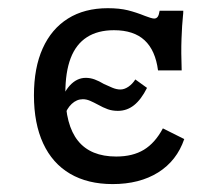

<svg xmlns="http://www.w3.org/2000/svg" viewBox="-20 -447 521 478"><path d="M64.5 -209.7Q64.5 -278.2 86.3 -326.6Q108.1 -375 149.2 -400.8Q190.3 -426.6 248.4 -426.6Q277.4 -426.6 298.4 -421.4Q319.4 -416.1 341.1 -407.3Q347.6 -404.8 354 -402.8Q360.5 -400.8 363.7 -400.8Q369.4 -400.8 372.6 -405.2Q375.8 -409.7 377.4 -420.2H436.3Q436.3 -413.7 435.5 -407.3Q433.1 -384.7 431.9 -350.8Q430.6 -316.9 432.3 -271.8H373.4Q366.9 -321.8 339.9 -346.8Q312.9 -371.8 263.7 -371.8Q223.4 -371.8 196.4 -354.4Q169.4 -337.1 156 -302.4Q142.7 -267.7 142.7 -215.3Q142.7 -135.5 174.2 -96.4Q205.6 -57.3 269.4 -57.3Q310.5 -57.3 338.3 -74.2Q366.1 -91.1 385.5 -127.4L438.7 -100.8Q420.2 -46.8 373.8 -17.7Q327.4 11.3 260.5 11.3Q198.4 11.3 154.4 -14.5Q110.5 -40.3 87.5 -89.9Q64.5 -139.5 64.5 -209.7ZM193.5 -253.2Q204.8 -253.2 215.7 -249.2Q226.6 -245.2 238.7 -237.9Q249.2 -233.1 259.7 -228.6Q270.2 -224.2 279.8 -224.2Q289.5 -224.2 299.6 -231Q309.7 -237.9 316.9 -249.2L346 -228.2Q331.5 -199.2 313.7 -185.1Q296 -171 273.4 -171Q259.7 -171 248.4 -175Q237.1 -179 222.6 -187.1Q213.7 -191.9 204.4 -196Q195.2 -200 186.3 -200Q171 -200 158.5 -188.3Q146 -176.6 140.3 -157.3L129.8 -181.5Q135.5 -213.7 153.2 -233.5Q171 -253.2 193.5 -253.2Z"/></svg>

Font: Playfair Micro SmCond SmLight
Style: Regular
Weight: 360
Width: 4
Designer: Claus Eggers Sørensen
Foundry: Claus Eggers Sørensen
Version: Version 2.100;Glyphs 3.2 (3219)